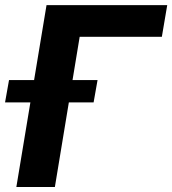

<svg xmlns="http://www.w3.org/2000/svg" viewBox="-64 -748 689 768"><path d="M604.9 -727.5 583.4 -600.8H254.7L155.5 0H1.4L122.1 -727.5ZM-43.8 -338.3 -27.9 -427.7H326.2L310.4 -338.3Z"/></svg>

Font: Inter Tight
Style: Italic
Weight: 400
Italic angle: -9.39999°
Designer: Rasmus Andersson
Foundry: rsms
Version: Version 3.002